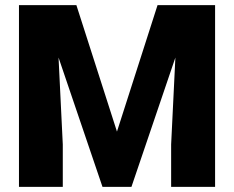

<svg xmlns="http://www.w3.org/2000/svg" viewBox="-20 -731 916 751"><path d="M437.5 -216.3 596.2 -710.9H821.3V0H649.4V-166L666 -505.9L494.1 0H380.9L209 -505.9L225.6 -166V0H54.2V-710.9H278.8Z"/></svg>

Font: Mardoto Black
Style: Regular
Weight: 900
Designer: Christian Robertson, Vahan Hovhannisyan
Foundry: Google
Version: Version 1.000